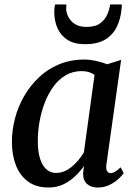

<svg xmlns="http://www.w3.org/2000/svg" viewBox="-20 -826 606 856"><path d="M454.5 -93.5Q451.5 -71 457.8 -62.5Q464 -54 473.5 -54Q482 -54 492.8 -60.2Q503.5 -66.5 518 -80L531.5 -54Q526.5 -46 510.5 -30.5Q494.5 -15 470.2 -2.5Q446 10 415 10Q385.5 10 367.8 -6Q350 -22 350.5 -55L354.5 -86Q338 -62.5 315.2 -40.5Q292.5 -18.5 262.8 -4.2Q233 10 195.5 10Q141.5 10 105.2 -16.5Q69 -43 51 -89Q33 -135 33 -193.5Q33 -244.5 46.5 -296.8Q60 -349 86.8 -396Q113.5 -443 152.5 -480.2Q191.5 -517.5 242.8 -539Q294 -560.5 356.5 -560.5Q381 -560.5 409 -554.2Q437 -548 458 -539.5L520 -559ZM401.5 -492Q390 -500.5 375.5 -504.8Q361 -509 344 -509Q304.5 -509 273 -490.5Q241.5 -472 218.2 -440.2Q195 -408.5 179.5 -368Q164 -327.5 156.2 -283.5Q148.5 -239.5 148.5 -197Q148.5 -150 158.8 -118.2Q169 -86.5 187.2 -70.8Q205.5 -55 229.5 -55Q250.5 -55 268.8 -63.2Q287 -71.5 302.8 -85Q318.5 -98.5 331.5 -114.5Q344.5 -130.5 354 -146.5ZM358 -629Q311.5 -629 281.2 -648.2Q251 -667.5 236.5 -700Q222 -732.5 222 -773Q222 -784.5 223.2 -793Q224.5 -801.5 225.5 -806H276Q276 -802 275.5 -797.5Q275 -793 275 -787.5Q275 -770 284.5 -751Q294 -732 313.8 -719Q333.5 -706 365.5 -706Q405.5 -706 427.2 -722.5Q449 -739 458.8 -762.5Q468.5 -786 471 -806H523Q523 -802 522.8 -796Q522.5 -790 521.5 -782Q517.5 -741.5 500.8 -706.5Q484 -671.5 449.8 -650.2Q415.5 -629 358 -629Z"/></svg>

Font: Merriweather 36pt Medium
Style: Italic
Weight: 500
Italic angle: -7.8°
Version: Version 2.101